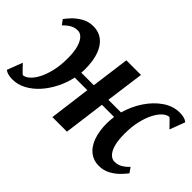

<svg xmlns="http://www.w3.org/2000/svg" viewBox="-92 -840 1137 1137"><g transform="rotate(45 477.0 -271.0)"><path d="M57 10Q34.5 10 19.2 5.5Q4 1 -6.5 -7L30.5 -104Q34.5 -99.5 41.2 -92.5Q48 -85.5 55.5 -77.5Q63 -69.5 70 -62.8Q77 -56 82 -52Q101.5 -52.5 122.2 -70.8Q143 -89 160.8 -123Q178.5 -157 189.5 -204.2Q200.5 -251.5 200.5 -310Q200.5 -364.5 190.2 -399.8Q180 -435 163.2 -452.2Q146.5 -469.5 126.5 -469.5Q101 -469.5 80 -457.8Q59 -446 37.5 -423.5L15 -454Q24.5 -468 46.5 -491.5Q68.5 -515 101 -533.8Q133.5 -552.5 175 -552.5Q218.5 -552.5 250.8 -528Q283 -503.5 300.8 -455.5Q318.5 -407.5 318.5 -337.5Q318.5 -330 318.2 -322.2Q318 -314.5 317 -307H422L454 -547.5H576.5L544 -307H650Q668.5 -373 705.5 -428.8Q742.5 -484.5 792 -518.5Q841.5 -552.5 897 -552.5Q919.5 -552.5 934.8 -548Q950 -543.5 960 -534.5L924 -438.5Q919.5 -443 912.8 -450Q906 -457 898.2 -465Q890.5 -473 883.8 -479.8Q877 -486.5 872 -490.5Q852.5 -490 831.8 -471.8Q811 -453.5 793.2 -419.5Q775.5 -385.5 764.5 -338Q753.5 -290.5 753.5 -232.5Q753.5 -178.5 763.5 -143Q773.5 -107.5 790.8 -90.2Q808 -73 828.5 -73Q854 -73 875 -84.5Q896 -96 918 -119L940 -87.5Q930.5 -74 908.5 -50.8Q886.5 -27.5 854 -8.8Q821.5 10 780 10Q736 10 703.5 -15Q671 -40 653.2 -88.2Q635.5 -136.5 635.5 -205.5Q636 -218.5 637 -232Q638 -245.5 640 -259H538L504 0H382L415.5 -259H310Q298.5 -205.5 274 -157Q249.5 -108.5 215.8 -71Q182 -33.5 141.5 -11.8Q101 10 57 10Z"/></g></svg>

Font: Merriweather 36pt SemiBold
Style: Italic
Weight: 600
Italic angle: -7.8°
Version: Version 2.101